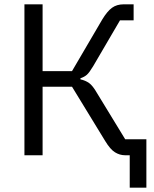

<svg xmlns="http://www.w3.org/2000/svg" viewBox="-20 -718 710 888"><path d="M580 0H558Q534 0 512 -13.5Q490 -27 467 -65L313 -317H177V0H93V-698H177V-389H313L453 -628Q476 -666 498 -682Q520 -698 552 -698H598V-624H535L411 -412Q393 -382 381.5 -372Q370 -362 352 -356V-351Q375 -346 392 -334Q409 -322 429 -287L559 -74H657V150H580Z"/></svg>

Font: Aneliza
Style: Regular
Weight: 400
Designer: Mike Abbink, Paul van der Laan, Pieter van Rosmalen
Foundry: Bold Monday
Version: Version 3.001;September 8, 2019;FontCreator 11.5.0.2425 64-b